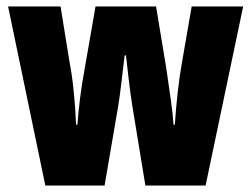

<svg xmlns="http://www.w3.org/2000/svg" viewBox="-20 -573 776 593"><path d="M389 -244Q383 -281 378 -324Q373 -367 369 -402H365Q360 -362 355 -318.5Q350 -275 345 -245L303 0H120L5 -553H167L195 -380Q203 -339 208 -287.5Q213 -236 215 -188H219Q222 -227 227.5 -271.5Q233 -316 243 -369L275 -553H462L493 -366Q501 -312 507.5 -265.5Q514 -219 516 -188H520Q523 -235 528.5 -285Q534 -335 542 -380L572 -553H731L615 0H429Z"/></svg>

Font: Noto Sans Tamil ExtraCondensed Black
Style: Regular
Weight: 900
Width: 2
Designer: Jelle Bosma - Monotype Design Team
Foundry: Monotype Imaging Inc.
Version: Version 2.004; ttfautohint (v1.8.4.7-5d5b)